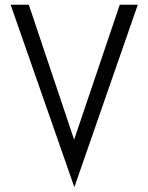

<svg xmlns="http://www.w3.org/2000/svg" viewBox="-20 -726 624 807"><path d="M24.7 -706H101.1L291.5 -139L483.3 -706H559.1L292.5 60.7Z"/></svg>

Font: Lineal Thin
Style: Regular
Weight: 200
Designer: Created by Frank Adebiaye with contributions from Anton Moglia & Ariel Martín Pérez
Created by Frank ADEBIAYE with FontF
Foundry: Velvetyne Type Foundry
Version: Version 2.000;Glyphs 3.2 (3227)